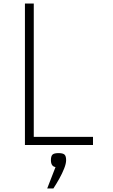

<svg xmlns="http://www.w3.org/2000/svg" viewBox="-20 -820 640 1086"><path d="M121 0V-800H171V-46H506V0ZM247 246 294 125Q268 121 268 86Q268 63 277 54.5Q286 46 311 46Q336 46 345 54.5Q354 63 354 86Q354 105 343 133Q332 161 315.5 190.5Q299 220 282 246Z"/></svg>

Font: Victor Mono Thin
Style: Regular
Weight: 100
Monospace: yes
Designer: Rune Bjørnerås
Version: Version 1.561;gftools[0.9.30]